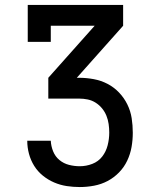

<svg xmlns="http://www.w3.org/2000/svg" viewBox="-20 -550 640 775"><path d="M302 205Q275 205 249 201Q223 197 198.5 186.5Q174 176 153 159Q132 142 118 119.5Q104 97 97 71Q90 45 90 18H185Q186 40 194.5 61Q203 82 220 96Q237 110 258.5 115.5Q280 121 302 121Q328 121 352.5 111.5Q377 102 392.5 82Q408 62 414.5 36.5Q421 11 421 -15Q421 -32 418.5 -49.5Q416 -67 409.5 -83Q403 -99 392 -112.5Q381 -126 366 -135.5Q351 -145 334 -148.5Q317 -152 300 -152H175V-236L362 -446H185V-381H92V-530H477V-446L290 -236H300Q329 -236 358.5 -230.5Q388 -225 414 -211.5Q440 -198 460.5 -176.5Q481 -155 494 -128.5Q507 -102 511.5 -73Q516 -44 516 -14Q516 15 511 43.5Q506 72 493.5 98.5Q481 125 460.5 146Q440 167 414.5 180.5Q389 194 360 199.5Q331 205 302 205Z"/></svg>

Font: Iosevka Curly Slab MdEx
Style: Regular
Weight: 500
Width: 7
Monospace: yes
Designer: Belleve Invis
Foundry: Belleve Invis
Version: Version 11.1.0; ttfautohint (v1.8.3)